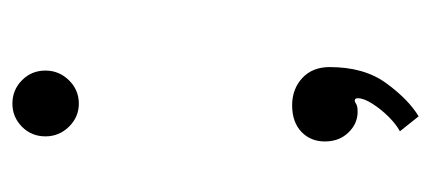

<svg xmlns="http://www.w3.org/2000/svg" viewBox="-208 -366 679 302"><g transform="rotate(-90 131.0 -214.5)"><path d="M119.5 -429.5Q98.5 -429.5 83.2 -445Q68 -460.5 68 -482Q68 -504 83.2 -519Q98.5 -534 119.5 -534Q141 -534 156.2 -519Q171.5 -504 171.5 -482Q171.5 -460.5 156.2 -445Q141 -429.5 119.5 -429.5ZM99.5 105 76 75.5Q86.5 70 98.8 57.8Q111 45.5 119.5 32Q128 18.5 128 9.5Q128 4.5 124.5 4.5Q122 4.5 118.8 6.8Q115.5 9 106.5 9Q88 9 74 -5.5Q60 -20 60 -42.5Q60 -65 75.2 -79.5Q90.5 -94 117 -94Q142.5 -94 159.8 -78Q177 -62 177 -35Q177 19.5 151.5 54.2Q126 89 99.5 105Z"/></g></svg>

Font: Imbue 10pt
Style: Regular
Weight: 400
Designer: Tyler Finck
Foundry: Etcetera Type Company
Version: Version 1.102; ttfautohint (v1.8.3)